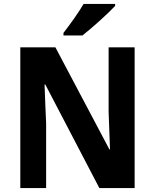

<svg xmlns="http://www.w3.org/2000/svg" viewBox="-20 -954 786 974"><path d="M564 -924V-934H404C378 -889 335 -830 302 -787V-774H398C447 -812 530 -887 564 -924ZM663 0V-714H531V-387C533 -326 535 -272 538 -196H535L261 -714H83V0H214V-328C211 -389 209 -449 206 -525H210L484 0Z"/></svg>

Font: Noto Sans Gurmukhi SemiCondensed
Style: Bold
Weight: 700
Width: 4
Designer: Jelle Bosma - Monotype Design Team
Foundry: Monotype Imaging Inc.
Version: Version 2.004